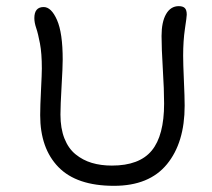

<svg xmlns="http://www.w3.org/2000/svg" viewBox="-20 -665 690 625"><path d="M351.1 -60.1Q229.5 -60.1 170.2 -121.1Q110.8 -182.1 110.8 -290Q110.8 -319.3 113.5 -372.1Q116.2 -424.8 116.2 -441.9Q116.2 -491.2 110.1 -523.4Q104 -555.7 97.9 -573.5Q91.8 -591.3 91.8 -606Q91.8 -642.1 122.1 -642.1Q147 -642.1 165.5 -600.1Q184.1 -558.1 184.1 -471.2Q184.1 -445.8 180.4 -383.5Q176.8 -321.3 176.8 -292Q176.8 -247.1 189.7 -214.4Q202.6 -181.6 226.1 -162.6Q249.5 -143.6 278.8 -134.8Q308.1 -126 344.2 -126Q433.6 -126 473.9 -174.8Q514.2 -223.6 514.2 -328.1Q514.2 -373 510 -440.4Q505.9 -507.8 505.9 -547.9Q505.9 -593.8 520.8 -619.4Q535.6 -645 562 -645Q575.2 -645 581.5 -638.9Q587.9 -632.8 587.9 -617.2Q587.9 -610.4 582 -571.3Q576.2 -532.2 576.2 -483.9Q576.2 -457.5 578.6 -403.3Q581.1 -349.1 581.1 -320.8Q581.1 -200.7 523.4 -130.4Q465.8 -60.1 351.1 -60.1Z"/></svg>

Font: Shantell Sans Irregular Bouncy
Style: Regular
Weight: 300
Designer: Stephen Nixon, Anya Danilova, Shantell Martin
Foundry: Arrow Type
Version: Version 1.006;[9816181b4]